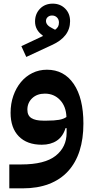

<svg xmlns="http://www.w3.org/2000/svg" viewBox="-20 -792 515 1052"><path d="M31 109H97Q225 109 285 61.5Q345 14 345 -65V-90H339Q325 -44 291.5 -21.5Q258 1 209 1Q128 1 83 -45Q38 -91 38 -174Q38 -224 53 -267Q68 -310 94.5 -342Q121 -374 157.5 -392Q194 -410 237 -410Q331 -410 384 -332Q437 -254 437 -115Q437 -31 416 34.5Q395 100 353 146Q311 192 248.5 216Q186 240 104 240H31ZM237 -131Q278 -131 303.5 -135.5Q329 -140 344 -151Q342 -209 309 -244Q276 -279 226 -279Q183 -279 156.5 -254Q130 -229 130 -191Q130 -159 152 -145Q174 -131 216 -131ZM97 -539 214 -594V-598Q194 -611 183 -630.5Q172 -650 172 -674Q172 -716 199 -744Q226 -772 269 -772Q310 -772 337 -745Q364 -718 364 -676Q364 -590 264 -545L124 -480ZM232 -677Q232 -654 265 -638L282 -629Q293 -637 298 -646Q303 -655 303 -669Q303 -685 292.5 -696Q282 -707 265 -707Q251 -707 241.5 -698.5Q232 -690 232 -677Z"/></svg>

Font: IBM Plex Sans Arabic SmBld
Style: Regular
Weight: 600
Designer: Mike Abbink, Paul van der Laan, Pieter van Rosmalen, Wael Morcos, Khajak Apelian
Foundry: Bold Monday
Version: Version 1.005